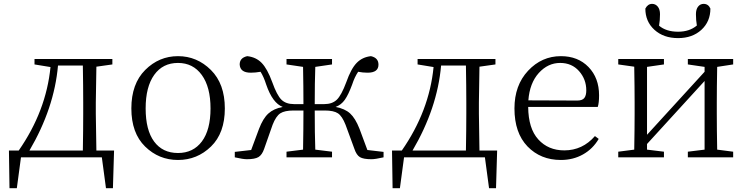

<svg xmlns="http://www.w3.org/2000/svg" viewBox="-20 -817 3876 997"><path d="M132.8 -35.2H410.2Q412.1 -144.5 412.1 -226.6V-284.2Q412.1 -367.2 410.2 -476.6H281.2Q261.7 -254.9 132.8 -35.2ZM480.5 -35.2H572.3L566.4 160.2H530.3L508.8 0H88.9L67.4 160.2H29.3L26.4 -35.2H77.1Q219.7 -240.2 242.2 -468.8L159.2 -482.4V-510.7H563.5V-482.4L480.5 -470.7Q477.5 -306.6 477.5 -284.2V-226.6Q477.5 -199.2 480.5 -35.2Z M1075.7 -56.2Q1003.9 13.7 904.3 13.7Q804.7 13.7 733.4 -56.2Q662.1 -126 662.1 -253.9Q662.1 -381.8 733.9 -453.6Q805.7 -525.4 904.3 -525.4Q1002.9 -525.4 1075.2 -453.6Q1147.5 -381.8 1147.5 -253.9Q1147.5 -126 1075.7 -56.2ZM904.3 -22.5Q983.4 -22.5 1028.3 -82.5Q1073.2 -142.6 1073.2 -253.9Q1073.2 -365.2 1027.8 -427.7Q982.4 -490.2 904.3 -490.2Q825.2 -490.2 780.8 -428.2Q736.3 -366.2 736.3 -253.9Q736.3 -141.6 780.3 -82Q824.2 -22.5 904.3 -22.5Z M1887.7 -38.1 1971.7 -28.3V0Q1928.7 9.8 1909.2 9.8Q1867.2 9.8 1849.1 -1Q1831.1 -11.7 1820.3 -43.9L1774.4 -168.9Q1756.8 -213.9 1734.9 -228.5Q1712.9 -243.2 1666 -243.2H1614.3Q1614.3 -122.1 1617.2 -40L1704.1 -29.3V0H1467.8V-29.3L1553.7 -40Q1555.7 -147.5 1555.7 -243.2H1504.9Q1458 -243.2 1435.5 -228.5Q1413.1 -213.9 1395.5 -168.9L1351.6 -43.9Q1340.8 -12.7 1322.3 -1.5Q1303.7 9.8 1261.7 9.8Q1242.2 9.8 1199.2 0V-28.3L1284.2 -38.1L1325.2 -148.4Q1345.7 -202.1 1373.5 -227.5Q1401.4 -252.9 1448.2 -261.7Q1395.5 -281.2 1362.3 -377.9Q1349.6 -418 1333 -444.3Q1306.6 -439.5 1282.2 -439.5Q1226.6 -439.5 1224.6 -482.4Q1224.6 -516.6 1263.7 -525.4Q1309.6 -520.5 1338.9 -490.2Q1368.2 -460 1393.6 -390.6Q1418 -322.3 1441.4 -299.3Q1464.8 -276.4 1506.8 -276.4H1555.7Q1555.7 -364.3 1553.7 -469.7L1467.8 -482.4V-510.7H1704.1V-482.4L1617.2 -469.7Q1614.3 -388.7 1614.3 -276.4H1664.1Q1705.1 -276.4 1729 -299.3Q1752.9 -322.3 1778.3 -390.6Q1802.7 -460 1832 -490.2Q1861.3 -520.5 1906.2 -525.4Q1945.3 -516.6 1945.3 -481.4Q1945.3 -439.5 1888.7 -439.5Q1864.3 -439.5 1839.8 -444.3Q1821.3 -417 1808.6 -377.9Q1789.1 -325.2 1770.5 -298.8Q1752 -272.5 1722.7 -261.7Q1770.5 -252.9 1797.9 -228Q1825.2 -203.1 1846.7 -148.4Z M2122.1 -35.2H2399.4Q2401.4 -144.5 2401.4 -226.6V-284.2Q2401.4 -367.2 2399.4 -476.6H2270.5Q2251 -254.9 2122.1 -35.2ZM2469.7 -35.2H2561.5L2555.7 160.2H2519.5L2498 0H2078.1L2056.6 160.2H2018.6L2015.6 -35.2H2066.4Q2209 -240.2 2231.4 -468.8L2148.4 -482.4V-510.7H2552.7V-482.4L2469.7 -470.7Q2466.8 -306.6 2466.8 -284.2V-226.6Q2466.8 -199.2 2469.7 -35.2Z M2723.6 -295.9 2977.5 -294.9Q3003.9 -294.9 3014.2 -308.1Q3024.4 -321.3 3024.4 -347.7Q3024.4 -405.3 2986.8 -447.8Q2949.2 -490.2 2888.7 -490.2Q2825.2 -490.2 2777.8 -438Q2730.5 -385.7 2723.6 -295.9ZM3084 -261.7H2722.7Q2723.6 -149.4 2775.4 -92.8Q2827.1 -36.1 2910.2 -36.1Q3004.9 -36.1 3069.3 -110.4L3088.9 -95.7Q3058.6 -43.9 3007.3 -15.1Q2956.1 13.7 2892.6 13.7Q2787.1 13.7 2719.2 -56.6Q2651.4 -127 2651.4 -253.9Q2651.4 -374 2722.2 -449.7Q2793 -525.4 2892.6 -525.4Q2981.4 -525.4 3036.1 -468.8Q3090.8 -412.1 3090.8 -322.3Q3090.8 -282.2 3084 -261.7Z M3501 -619.1Q3425.8 -619.1 3378.4 -662.1Q3331.1 -705.1 3331.1 -772.5Q3343.8 -796.9 3366.2 -796.9Q3383.8 -796.9 3395.5 -782.7Q3407.2 -768.6 3407.2 -743.2Q3407.2 -710.9 3402.3 -683.6Q3439.5 -652.3 3501 -652.3Q3560.5 -652.3 3598.6 -684.6Q3593.8 -711.9 3593.8 -743.2Q3593.8 -768.6 3605 -782.7Q3616.2 -796.9 3633.8 -796.9Q3658.2 -796.9 3668.9 -772.5Q3668.9 -705.1 3622.1 -662.1Q3575.2 -619.1 3501 -619.1ZM3787.1 -482.4 3704.1 -469.7Q3702.1 -360.4 3702.1 -284.2V-226.6Q3702.1 -149.4 3704.1 -40L3787.1 -29.3V0H3551.8V-29.3L3638.7 -40V-396.5L3339.8 -69.3V-40L3427.7 -29.3V0H3190.4V-29.3L3273.4 -40Q3275.4 -149.4 3275.4 -226.6V-284.2Q3275.4 -361.3 3273.4 -470.7L3190.4 -482.4V-510.7H3427.7V-482.4L3339.8 -469.7V-117.2L3638.7 -444.3V-469.7L3551.8 -482.4V-510.7H3787.1Z"/></svg>

Font: GenYoMin TW TTF Light
Style: Regular
Weight: 300
Version: Version 1.300